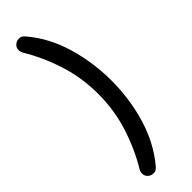

<svg xmlns="http://www.w3.org/2000/svg" viewBox="-309 -772 929 929"><g transform="rotate(-45 156.0 -307.0)"><path d="M88 154Q72 154 60 143Q48 132 48 115Q48 103 54 93Q106 7 138.5 -94.5Q171 -196 171 -307Q171 -418 138.5 -519.5Q106 -621 54 -707Q48 -718 48 -729Q48 -746 60 -757Q72 -768 88 -768Q101 -768 107.5 -763Q114 -758 121 -750Q193 -665 227.5 -548.5Q262 -432 262 -307Q262 -182 227.5 -66Q193 50 121 136Q114 144 107.5 149Q101 154 88 154Z"/></g></svg>

Font: Varela Round
Style: Regular
Weight: 400
Designer: Joe Prince, Avraham Cornfeld
Foundry: Joe Prince, Avraham Cornfeld
Version: Version 3.010; ttfautohint (v1.8.4.7-5d5b)